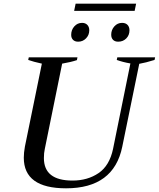

<svg xmlns="http://www.w3.org/2000/svg" viewBox="-20 -1011 861 1041"><path d="M390 -991H718L710 -952H382ZM366 -822Q366 -849 383 -868Q400 -887 425 -887Q443 -887 453.5 -876Q464 -865 464 -847Q464 -821 446.5 -803Q429 -785 404 -785Q386 -785 376 -795Q366 -805 366 -822ZM583 -823Q583 -849 600 -868Q617 -887 642 -887Q661 -887 671.5 -876Q682 -865 682 -847Q682 -820 664.5 -802.5Q647 -785 621 -785Q603 -785 593 -795Q583 -805 583 -823ZM109 -156Q109 -183 115 -216L207 -666Q161 -676 133 -686L136 -700H400L397 -685Q364 -674 317 -666L223 -204Q218 -182 218 -154Q218 -32 373 -32Q455 -32 514.5 -72.5Q574 -113 593 -204L687 -667Q646 -674 613 -686L616 -700H821L818 -686Q770 -671 735 -665L643 -216Q597 10 338 10Q109 10 109 -156Z"/></svg>

Font: Trirong Medium
Style: Italic
Weight: 500
Italic angle: -12°
Designer: Katatrad Team
Foundry: CadsonDemak
Version: Version 1.001